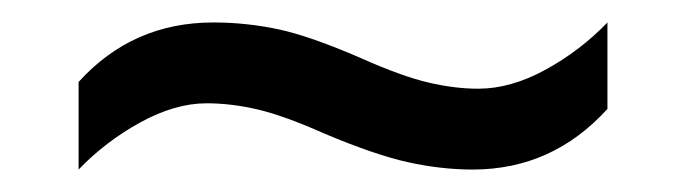

<svg xmlns="http://www.w3.org/2000/svg" viewBox="-20 -438 612 171"><path d="M269 -319Q233 -335 209.5 -340.5Q186 -346 164 -346Q136 -346 105 -329Q74 -312 50 -287V-365Q98 -418 170 -418Q199 -418 227.5 -412Q256 -406 302 -386Q338 -370 361.5 -364.5Q385 -359 406 -359Q435 -359 466 -376Q497 -393 521 -418V-341Q472 -287 401 -287Q373 -287 343.5 -293.5Q314 -300 269 -319Z"/></svg>

Font: Noto Sans Ogham
Style: Regular
Weight: 400
Designer: Monotype Design Team
Foundry: Monotype Imaging Inc.
Version: Version 2.001; ttfautohint (v1.8.4.7-5d5b)